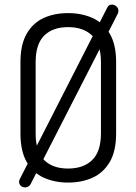

<svg xmlns="http://www.w3.org/2000/svg" viewBox="-20 -788 593 835"><path d="M276 6Q218 6 171 -15Q124 -36 96.5 -83Q69 -130 69 -208V-518Q69 -595 96.5 -642Q124 -689 170.5 -710Q217 -731 276 -731Q335 -731 382 -710Q429 -689 457 -642Q485 -595 485 -518V-208Q485 -130 457 -83Q429 -36 382 -15Q335 6 276 6ZM276 -55Q343 -55 381 -92Q419 -129 419 -208V-518Q419 -596 381 -633Q343 -670 276 -670Q209 -670 172 -633Q135 -596 135 -518V-208Q135 -129 172 -92Q209 -55 276 -55ZM89 27Q78 27 70.5 20Q63 13 63 3Q63 -4 66 -9L447 -756Q453 -768 467 -768Q477 -768 486 -760.5Q495 -753 495 -741Q495 -734 492 -728L113 13Q109 20 102.5 23.5Q96 27 89 27Z"/></svg>

Font: Dosis
Style: Regular
Weight: 400
Designer: EdgarTolentino, PabloImpallari, IginoMarini
Foundry: EdgarTolentino, PabloImpallari, IginoMarini
Version: Version 3.001; ttfautohint (v1.8.2)